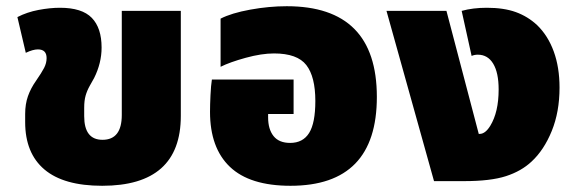

<svg xmlns="http://www.w3.org/2000/svg" viewBox="-20 -583 1852 618"><path d="M61 -190V-216Q61 -248 70 -273.5Q79 -299 96 -323Q114 -349 122 -364.5Q130 -380 130 -396Q130 -424 102 -424Q86 -424 63 -413L36 -528Q67 -544 104 -551Q141 -558 173 -558Q244 -558 275.5 -525.5Q307 -493 307 -430Q307 -380 283 -332Q278 -323 269 -307Q260 -291 255.5 -275Q251 -259 251 -236V-209Q251 -133 310 -133Q372 -133 372 -213V-548H562V-210Q562 15 309 15Q185 15 123 -37.5Q61 -90 61 -190Z M656 -223Q656 -245 657.5 -276.5Q659 -308 662 -327H925V-216H843V-205Q843 -167 860.5 -145Q878 -123 914 -123Q955 -123 975 -155Q995 -187 995 -258Q995 -336 966 -373.5Q937 -411 862 -411Q822 -411 771 -397Q720 -383 690 -368V-523Q725 -541 785.5 -552Q846 -563 903 -563Q1193 -563 1193 -271Q1193 15 915 15Q784 15 720 -46Q656 -107 656 -223Z M1224 -548H1417L1521 -152H1524Q1542 -152 1558 -178Q1585 -222 1585 -295Q1585 -349 1567.5 -378Q1550 -407 1518 -407Q1507 -407 1498 -403L1466 -548Q1502 -558 1547 -558Q1602 -558 1640.5 -544Q1679 -530 1709 -502Q1744 -468 1762.5 -417Q1781 -366 1781 -301Q1781 -223 1756 -161.5Q1731 -100 1691 -63Q1658 -32 1608.5 -16Q1559 0 1474 0H1377Z"/></svg>

Font: Noto Sans Thai Black
Style: Regular
Weight: 900
Designer: Monotype Design Team
Foundry: Monotype Imaging Inc.
Version: Version 1.000